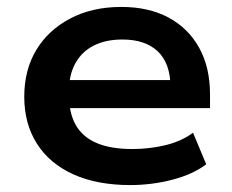

<svg xmlns="http://www.w3.org/2000/svg" viewBox="-20 -524 670 554"><path d="M356 10Q260 10 191.5 -21Q123 -52 86.5 -109.5Q50 -167 50 -245Q50 -322 84.5 -379.5Q119 -437 182.5 -470.5Q246 -504 330 -504Q409 -504 466 -473.5Q523 -443 554.5 -386.5Q586 -330 586 -251V-212H158V-293H491L472 -275Q471 -342 435 -376Q399 -410 333 -410Q285 -410 250.5 -392.5Q216 -375 197.5 -341.5Q179 -308 179 -261V-250Q179 -198 198.5 -163.5Q218 -129 258.5 -111.5Q299 -94 362 -94Q411 -94 457 -105Q503 -116 537 -141L575 -50Q537 -21 477.5 -5.5Q418 10 356 10Z"/></svg>

Font: Nunito Sans 10pt SemiExpanded
Style: Bold
Weight: 700
Width: 6
Designer: Vernon Adams
Foundry: Vernon Adams
Version: Version 3.101;gftools[0.9.27]